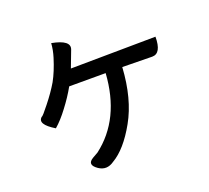

<svg xmlns="http://www.w3.org/2000/svg" viewBox="-137 -973 1275 1173"><g transform="rotate(-20 500.0 -386.0)"><path d="M306 -801Q428 -778 407 -722L366 -614L918 -620Q918 -512 858 -512L664 -515Q652 -313 575 -176Q499 -40 413 10Q362 46 313 13Q256 -26 308 -56L343 -76Q537 -224 556 -515H319Q286 -456 241 -397Q197 -338 155 -302Q56 -362 98 -398Q104 -397 151 -457Q199 -517 232 -573Q264 -631 289 -712Q303 -757 306 -801Z"/></g></svg>

Font: Swei Half Moon CJK SC
Style: Medium
Weight: 500
Version: Version 2.071